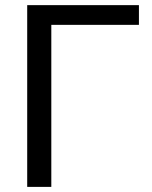

<svg xmlns="http://www.w3.org/2000/svg" viewBox="-20 -731 596 751"><path d="M523.4 -633.8H180.7V0H86.4V-710.9H523.4Z"/></svg>

Font: APIMedia Roboto
Style: Regular
Weight: 400
Designer: Google
Version: Version 2.137; 2017